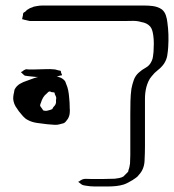

<svg xmlns="http://www.w3.org/2000/svg" viewBox="-20 -647 629 694"><path d="M588 -477Q587 -461 584.5 -446Q582 -431 573 -417Q564 -404 551 -394Q538 -384 528 -371Q521 -363 516.5 -353Q512 -343 509 -332Q504 -312 504 -290.5Q504 -269 504 -248V-118Q504 -96 502.5 -65.5Q501 -35 482 -15Q478 -9 471.5 -4.5Q465 0 459 4Q452 8 444 12.5Q436 17 427 20Q414 24 399.5 25.5Q385 27 371 27H321Q306 27 289 24Q285 23 281.5 22.5Q278 22 274 19L265 12Q265 12 264 11.5Q263 11 263 10Q263 9 266 9Q269 6 273 4Q281 -1 291.5 -0.5Q302 0 310 0Q331 0 352.5 0Q374 0 395 -1Q403 -2 411 -3.5Q419 -5 426 -9Q428 -11 431 -14Q434 -17 436 -19Q438 -21 439.5 -22.5Q441 -24 442 -25Q444 -27 444 -29.5Q444 -32 445 -34Q447 -39 448 -44.5Q449 -50 450 -56Q451 -71 451 -86.5Q451 -102 451 -117V-234Q451 -257 451.5 -280.5Q452 -304 455 -326Q458 -342 463.5 -357.5Q469 -373 481 -384Q493 -395 507 -402.5Q521 -410 528 -426Q532 -434 533 -443Q534 -452 535 -460Q536 -475 536 -490Q536 -505 534 -519Q533 -527 530.5 -536Q528 -545 523 -551Q517 -558 508.5 -562Q500 -566 492 -567Q476 -572 459.5 -571.5Q443 -571 426 -571H88Q82 -572 77 -573.5Q72 -575 66 -576Q65 -577 63 -577Q61 -577 60 -578L62 -588Q63 -590 63 -593.5Q63 -597 64 -599Q65 -602 70 -604Q73 -606 75.5 -609Q78 -612 81 -613Q85 -616 89.5 -618Q94 -620 98 -621Q101 -623 105 -623.5Q109 -624 113 -625Q123 -627 133 -627Q143 -627 153 -627H472Q487 -627 502.5 -627Q518 -627 533 -625Q541 -624 549.5 -621Q558 -618 565 -613Q575 -605 579.5 -591.5Q584 -578 585 -566Q591 -524 588 -477ZM109 -369Q102 -370 94.5 -370.5Q87 -371 80 -372Q77 -373 74 -373Q71 -373 69 -374Q66 -376 63 -379Q60 -382 58 -384Q58 -384 57 -384.5Q56 -385 56 -386Q56 -387 61 -389Q63 -391 66 -393Q69 -395 72 -396Q74 -397 77.5 -396.5Q81 -396 83 -396H107Q124 -396 142.5 -397Q161 -398 179 -396Q183 -395 186.5 -394Q190 -393 194 -392Q198 -392 199 -391Q201 -389 201 -383Q204 -380 204 -375Q202 -374 198 -374Q194 -373 189.5 -371.5Q185 -370 181 -370Q164 -369 146 -369Q128 -369 109 -369ZM232 -257Q233 -249 232 -238Q231 -227 225 -217Q222 -213 218.5 -208.5Q215 -204 211 -202Q209 -201 206 -200.5Q203 -200 200 -199Q188 -195 175.5 -196Q163 -197 150 -198Q134 -200 115 -202.5Q96 -205 81 -213Q71 -218 63 -227Q55 -236 48 -245Q42 -253 36.5 -262Q31 -271 29 -281Q27 -289 28 -298Q29 -307 31 -314Q31 -318 33 -324Q40 -337 52 -344Q64 -351 77 -355Q90 -360 103 -364.5Q116 -369 129 -371Q137 -373 146 -373Q155 -373 163 -373Q171 -372 180.5 -371Q190 -370 197 -367Q201 -366 206.5 -362Q212 -358 214 -355Q216 -353 217 -349.5Q218 -346 219 -344Q224 -333 226.5 -320.5Q229 -308 230 -294Q231 -285 231.5 -276Q232 -267 232 -257ZM183 -289Q184 -294 182 -298.5Q180 -303 178 -307Q178 -311 177 -312Q176 -313 172 -313.5Q168 -314 166 -314Q165 -315 162 -316Q159 -317 158 -316Q156 -316 153.5 -313.5Q151 -311 149 -309Q141 -303 136 -294.5Q131 -286 128 -276Q125 -270 125 -265Q126 -262 129 -258.5Q132 -255 133 -253Q134 -252 134.5 -250.5Q135 -249 136 -248Q138 -247 142.5 -246.5Q147 -246 151 -247Q155 -248 160.5 -249.5Q166 -251 169 -253L173 -260Q175 -262 177.5 -265Q180 -268 181 -271Q183 -275 182.5 -280Q182 -285 183 -289Z"/></svg>

Font: Rubik Vinyl
Style: Regular
Weight: 400
Designer: Hubert and Fischer, NaN
Foundry: Hubert and Fischer, NaN
Version: Version 2.200